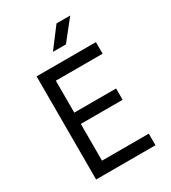

<svg xmlns="http://www.w3.org/2000/svg" viewBox="-225 -1064 1049 1177"><g transform="rotate(-30 300.0 -475.0)"><path d="M100 0V-730H520V-648H189V-422H485V-342H189V-82H520V0ZM262 -810 368 -950H465L354 -810Z"/></g></svg>

Font: NKDuy Mono
Style: Regular
Weight: 400
Monospace: yes
Designer: NKDuy
Foundry: NKDuy
Version: Version 2.251; ttfautohint (v1.8.4.7-5d5b)